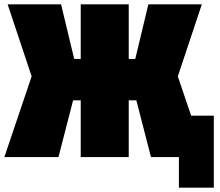

<svg xmlns="http://www.w3.org/2000/svg" viewBox="-20 -720 1010 880"><path d="M570 0H350V-260H315L248 0H0L125 -370L15 -700H260L320 -450H350V-700H570V-450H600L660 -700H905L795 -370L856 -190H960V140H800V0H672L605 -260H570Z"/></svg>

Font: Tektur SemiCondensed Black
Style: Regular
Weight: 900
Width: 4
Designer: Adam Jagosz
Foundry: Adam Jagosz
Version: Version 1.005;gftools[0.9.30]